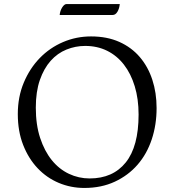

<svg xmlns="http://www.w3.org/2000/svg" viewBox="-20 -911 860 949"><path d="M157 -379Q157 -294 178.5 -229Q200 -164 236 -119.5Q272 -75 320.5 -52Q369 -29 423 -29Q538 -29 601.5 -108Q665 -187 665 -345Q665 -422 646 -484.5Q627 -547 592.5 -591.5Q558 -636 509.5 -660Q461 -684 401 -684Q353 -684 308.5 -666Q264 -648 230.5 -610.5Q197 -573 177 -515.5Q157 -458 157 -379ZM68 -347Q68 -432 97.5 -502.5Q127 -573 176.5 -624Q226 -675 291.5 -703Q357 -731 430 -731Q509 -731 569.5 -704Q630 -677 671 -629Q712 -581 733 -516.5Q754 -452 754 -377Q754 -294 730 -222Q706 -150 660 -97Q614 -44 547.5 -13Q481 18 397 18Q330 18 270.5 -7Q211 -32 166 -79.5Q121 -127 94.5 -194.5Q68 -262 68 -347ZM275 -837Q277 -858 287.5 -874.5Q298 -891 309 -891H572Q570 -869 560.5 -853Q551 -837 537 -837Z"/></svg>

Font: Gotu
Style: Regular
Weight: 400
Designer: Sarang Kulkarni & Kailash Malviya
Foundry: Ek Type
Version: Version 2.320;hotconv 1.0.109;makeotfexe 2.5.65596; ttfautoh